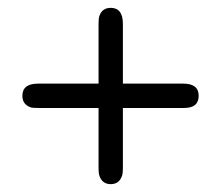

<svg xmlns="http://www.w3.org/2000/svg" viewBox="-20 -550 565 489"><path d="M37 -306Q37 -337 77 -337H231V-489Q231 -503 233 -509Q240 -530 262 -530Q293 -530 293 -489V-337H447Q486 -337 486 -306Q486 -275 449 -275H293V-122Q293 -109 291 -103Q284 -81 262 -81Q240 -81 233 -103Q231 -109 231 -122V-275H80Q64 -275 60 -276Q37 -283 37 -306Z"/></svg>

Font: CMU Typewriter Text
Style: Regular
Weight: 500
Monospace: yes
Version: Version 0.7.0